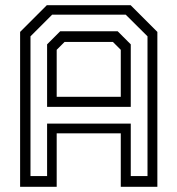

<svg xmlns="http://www.w3.org/2000/svg" viewBox="-20 -720 684 740"><path d="M57.5 0V-597L160.5 -700H483.5L586.5 -597V0H445.5V-206H198.5V0ZM97.5 -41.5H161.5V-243.5H484V-41.5H548.5V-580L464.5 -663.5H181L97.5 -580ZM198.5 -347H445.5V-528L415 -558.5H229L198.5 -528ZM161.5 -308V-549L212 -599.5H433.5L484 -549V-308Z"/></svg>

Font: Tourney Thin
Style: Regular
Weight: 400
Version: Version 1.015